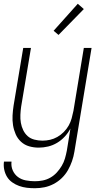

<svg xmlns="http://www.w3.org/2000/svg" viewBox="-24 -774 544 1017"><path d="M161 223Q139 223 118 220.5Q97 218 77.5 211Q58 204 41 192Q24 180 13.5 163Q3 146 -1.5 125Q-6 104 -3 82H37Q34 107 43.5 128.5Q53 150 71 163.5Q89 177 113 181.5Q137 186 161 186Q181 186 202 182Q223 178 242.5 167Q262 156 277 139.5Q292 123 303 104.5Q314 86 320 65.5Q326 45 330 24L349 -93Q337 -70 319 -50.5Q301 -31 278.5 -17.5Q256 -4 231 2Q206 8 181 8Q155 8 130.5 1Q106 -6 87.5 -23Q69 -40 59 -63Q49 -86 45 -111Q41 -136 42.5 -162.5Q44 -189 48 -215L99 -520H140L88 -209Q85 -188 84 -166Q83 -144 86.5 -123.5Q90 -103 99 -84.5Q108 -66 122.5 -53Q137 -40 158 -34.5Q179 -29 201 -29Q221 -29 241 -33.5Q261 -38 279.5 -48.5Q298 -59 313.5 -74.5Q329 -90 339.5 -108.5Q350 -127 355.5 -147Q361 -167 365 -187L420 -520H461L370 30Q366 55 357.5 79.5Q349 104 336 127Q323 150 303.5 169Q284 188 260 200.5Q236 213 211 218Q186 223 161 223ZM286 -589 260 -611 388 -754 420 -726Z"/></svg>

Font: Iosevka Curly Extralight
Style: Italic
Weight: 200
Italic angle: -9°
Monospace: yes
Designer: Belleve Invis
Foundry: Belleve Invis
Version: Version 22.1.2; ttfautohint (v1.8.4)